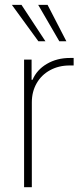

<svg xmlns="http://www.w3.org/2000/svg" viewBox="-20 -778 343 798"><path d="M80.1 -530.3H111.3V-446.3H115.2Q132.8 -487.8 174.8 -512.5Q216.8 -537.1 270.5 -537.1H286.1V-505.9H269.5Q224.1 -505.9 188.2 -486.3Q152.3 -466.8 132.3 -431.9Q112.3 -397 112.3 -352.5V0H80.1ZM29.3 -757.8H69.3L168.9 -606.4H139.6ZM138.7 -757.8H177.7L255.9 -606.4H226.6Z"/></svg>

Font: Pretendard JP Thin
Style: Regular
Weight: 100
Designer: Base glyphs from Inter by Rasmus Andersson; Hangeul glyphs from Noto Sans CJK(Source Han Sans) by Jang Soo-young and Kan
Foundry: Kil Hyung-jin
Version: Version 1.309